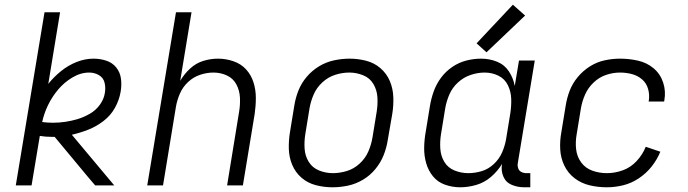

<svg xmlns="http://www.w3.org/2000/svg" viewBox="-20 -787 2920 815"><path d="M47 0H114L149 -210Q174 -206 201 -206H212L355 -34L384 0H465L285 -215Q320 -223 354.5 -236.5Q389 -250 419.5 -273.5Q450 -297 468 -329.5Q486 -362 492 -397Q497 -425 493.5 -452.5Q490 -480 473.5 -500.5Q457 -521 431 -529.5Q405 -538 377 -538Q341 -538 305.5 -524Q270 -510 239.5 -485.5Q209 -461 185 -431L235 -735H169ZM205 -266Q181 -266 159 -269Q167 -306 184 -341Q201 -376 226.5 -406.5Q252 -437 287 -458Q322 -479 359 -479Q381 -479 400 -468Q419 -457 424 -435.5Q429 -414 425 -392Q421 -366 404 -342.5Q387 -319 362 -304.5Q337 -290 311 -282Q285 -274 258 -270Q231 -266 205 -266Z M605 0H672L727 -335Q732 -363 744 -390.5Q756 -418 778.5 -439Q801 -460 829.5 -469.5Q858 -479 886 -479Q917 -479 943.5 -466.5Q970 -454 983.5 -428.5Q997 -403 998.5 -373Q1000 -343 995 -313L944 0H1011L1061 -303Q1066 -337 1066 -371.5Q1066 -406 1056 -437.5Q1046 -469 1024.5 -492.5Q1003 -516 971 -527Q939 -538 905 -538Q874 -538 843 -528.5Q812 -519 787 -496Q762 -473 745 -444L793 -735H727Z M1391 8Q1424 8 1457 1Q1490 -6 1520.5 -24Q1551 -42 1573.5 -69.5Q1596 -97 1608.5 -128.5Q1621 -160 1626 -193L1645 -303Q1651 -339 1649.5 -375.5Q1648 -412 1634.5 -443.5Q1621 -475 1595 -497.5Q1569 -520 1534.5 -529Q1500 -538 1464 -538Q1432 -538 1398.5 -531Q1365 -524 1335 -506Q1305 -488 1282 -461Q1259 -434 1246.5 -402Q1234 -370 1229 -337L1211 -227Q1205 -191 1206 -155Q1207 -119 1220.5 -87Q1234 -55 1260 -32.5Q1286 -10 1320.5 -1Q1355 8 1391 8ZM1393 -52Q1362 -52 1334 -63.5Q1306 -75 1290.5 -100Q1275 -125 1273 -156Q1271 -187 1276 -218L1294 -328Q1299 -357 1311.5 -386Q1324 -415 1348.5 -437.5Q1373 -460 1403 -469.5Q1433 -479 1463 -479Q1493 -479 1521.5 -467.5Q1550 -456 1565 -430.5Q1580 -405 1582 -374.5Q1584 -344 1579 -313L1561 -203Q1556 -173 1543.5 -144Q1531 -115 1506.5 -92.5Q1482 -70 1452 -61Q1422 -52 1393 -52Z M1934 8Q1967 8 2001.5 -2Q2036 -12 2064 -36Q2092 -60 2111 -91Q2106 -63 2116.5 -38Q2127 -13 2152 -2.5Q2177 8 2205 8H2231V-52H2215Q2203 -52 2193 -57Q2183 -62 2179.5 -73Q2176 -84 2178 -95L2250 -530H2183L2165 -422Q2159 -455 2140.5 -483.5Q2122 -512 2090 -525Q2058 -538 2022 -538Q1991 -538 1959.5 -530Q1928 -522 1900 -503Q1872 -484 1852 -457Q1832 -430 1821 -399Q1810 -368 1805 -337L1787 -227Q1781 -194 1780.5 -160Q1780 -126 1789 -94.5Q1798 -63 1818 -38.5Q1838 -14 1869 -3Q1900 8 1934 8ZM1968 -52Q1937 -52 1909 -63.5Q1881 -75 1866 -100Q1851 -125 1849 -156Q1847 -187 1852 -218L1870 -328Q1875 -357 1887.5 -386Q1900 -415 1924 -437Q1948 -459 1978 -469Q2008 -479 2037 -479Q2069 -479 2096 -465.5Q2123 -452 2136 -425Q2149 -398 2150 -367.5Q2151 -337 2146 -305L2128 -195Q2123 -167 2111 -139.5Q2099 -112 2076 -90.5Q2053 -69 2024.5 -60.5Q1996 -52 1968 -52ZM2045 -565 2209 -721 2157 -767 2003 -603Z M2556 8Q2590 8 2625 -0.5Q2660 -9 2691.5 -30Q2723 -51 2746 -80Q2769 -109 2783 -143L2721 -164Q2708 -131 2682.5 -103.5Q2657 -76 2623.5 -64Q2590 -52 2556 -52Q2524 -52 2494.5 -62.5Q2465 -73 2447 -97.5Q2429 -122 2425.5 -153.5Q2422 -185 2428 -218L2446 -328Q2451 -357 2463.5 -385.5Q2476 -414 2499.5 -436.5Q2523 -459 2552.5 -469Q2582 -479 2612 -479Q2638 -479 2662.5 -472.5Q2687 -466 2705.5 -450Q2724 -434 2731 -409.5Q2738 -385 2734 -359L2733 -356H2799L2800 -361Q2807 -400 2795 -436.5Q2783 -473 2754.5 -497Q2726 -521 2688.5 -529.5Q2651 -538 2612 -538Q2580 -538 2547 -531Q2514 -524 2484.5 -505.5Q2455 -487 2432.5 -460Q2410 -433 2398 -401.5Q2386 -370 2381 -337L2363 -227Q2356 -190 2358 -153Q2360 -116 2375.5 -84Q2391 -52 2419 -30.5Q2447 -9 2482.5 -0.5Q2518 8 2556 8Z"/></svg>

Font: Iosevka Sparkle Light
Style: Italic
Weight: 300
Italic angle: -9°
Designer: Belleve Invis
Foundry: Belleve Invis
Version: Version 4.5.0; ttfautohint (v1.8.3)